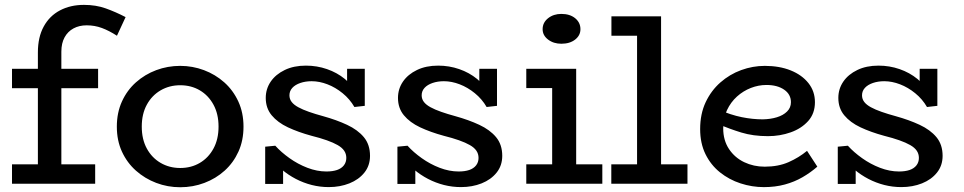

<svg xmlns="http://www.w3.org/2000/svg" viewBox="-20 -753 3953 787"><path d="M135.3 -36.3V-538Q135.3 -600.8 159.2 -644.3Q183 -687.9 225.8 -710.4Q268.5 -733 324.1 -733Q373.2 -733 413.4 -718.6Q453.6 -704.3 494.8 -682.9L459.4 -606.5Q427.3 -627.2 397.8 -638.2Q368.4 -649.2 335.1 -649.2Q304.6 -649.2 281.2 -636.5Q257.8 -623.9 244.7 -599.9Q231.5 -575.9 231.5 -541V-36.3ZM29.2 0V-79.4H370.1V0ZM29.2 -391.6V-471H382.1V-391.6Z M718.7 14.5Q667.2 14.5 620.4 -3.3Q573.7 -21 537.2 -53.5Q500.7 -86 479.8 -131.5Q458.9 -177 458.9 -234Q458.9 -291 479.8 -337Q500.7 -383 537.2 -415.5Q573.7 -448 620.4 -465.5Q667.2 -483 718.7 -483Q769.3 -483 816 -465.5Q862.6 -448 899.2 -415.5Q935.7 -383 956.9 -337Q978.1 -291 978.1 -234Q978.1 -177 957.4 -131.5Q936.8 -86 900.8 -53.5Q864.8 -21 817.9 -3.3Q770.9 14.5 718.7 14.5ZM718.7 -64.4Q763.7 -64.4 799.1 -85.3Q834.5 -106.2 855.1 -144.2Q875.8 -182.2 875.8 -234Q875.8 -285.8 855.1 -323.8Q834.5 -361.8 799.1 -382.7Q763.7 -403.6 718.7 -403.6Q674.3 -403.6 638.4 -382.7Q602.5 -361.8 581.8 -323.8Q561.1 -285.8 561.1 -234Q561.1 -182.2 581.8 -144.2Q602.5 -106.2 638.4 -85.3Q674.3 -64.4 718.7 -64.4Z M1327.3 13.9Q1292.3 13.9 1258 5.3Q1223.8 -3.4 1192.6 -19.6Q1161.4 -35.9 1136 -57.5Q1110.5 -79.1 1093.1 -105.9L1140.4 -104.7V0.9H1067V-151.7L1108.4 -155.7Q1132.5 -129 1166.7 -104.7Q1200.8 -80.3 1240.1 -65.2Q1279.5 -50.1 1317.9 -50.1Q1343.3 -50.1 1361.4 -56.2Q1379.5 -62.4 1389.5 -75.2Q1399.5 -88.1 1399.5 -105.7Q1399.5 -122.3 1390.7 -135.2Q1381.9 -148.1 1364 -158.3Q1346.2 -168.5 1319.4 -178Q1292.7 -187.5 1256.9 -196.4Q1202.3 -211.3 1160.1 -231.1Q1117.9 -251 1093.6 -280.4Q1069.3 -309.7 1069.3 -351.7Q1069.3 -388.6 1089.7 -418.5Q1110.2 -448.3 1147.2 -466.1Q1184.1 -484 1234 -484Q1279.2 -484 1320.4 -469.7Q1361.5 -455.5 1393.6 -429.3Q1425.6 -403 1444.4 -367.1L1402.7 -368.4V-471H1475.2V-319.2L1432.7 -314.4Q1413.7 -347.1 1384.4 -370.9Q1355.1 -394.8 1322.2 -407.4Q1289.2 -420.1 1257.5 -420.1Q1232 -420.1 1211 -412.9Q1190 -405.7 1178.2 -392.8Q1166.4 -379.9 1166.4 -362.3Q1166.4 -346.8 1175.7 -334.9Q1184.9 -323.1 1202.8 -313.4Q1220.7 -303.6 1246.4 -294.6Q1272.2 -285.5 1305.1 -276.6Q1358.9 -261.7 1402.5 -241.4Q1446.1 -221.1 1471.4 -190.8Q1496.7 -160.4 1496.7 -114.2Q1496.7 -74.3 1473.6 -45.5Q1450.6 -16.7 1412.2 -1.4Q1373.9 13.9 1327.3 13.9Z M1869.3 13.9Q1834.3 13.9 1800 5.3Q1765.8 -3.4 1734.6 -19.6Q1703.4 -35.9 1678 -57.5Q1652.5 -79.1 1635.1 -105.9L1682.4 -104.7V0.9H1609V-151.7L1650.4 -155.7Q1674.5 -129 1708.7 -104.7Q1742.8 -80.3 1782.1 -65.2Q1821.5 -50.1 1859.9 -50.1Q1885.3 -50.1 1903.4 -56.2Q1921.5 -62.4 1931.5 -75.2Q1941.5 -88.1 1941.5 -105.7Q1941.5 -122.3 1932.7 -135.2Q1923.9 -148.1 1906 -158.3Q1888.2 -168.5 1861.4 -178Q1834.7 -187.5 1798.9 -196.4Q1744.3 -211.3 1702.1 -231.1Q1659.9 -251 1635.6 -280.4Q1611.3 -309.7 1611.3 -351.7Q1611.3 -388.6 1631.7 -418.5Q1652.2 -448.3 1689.2 -466.1Q1726.1 -484 1776 -484Q1821.2 -484 1862.4 -469.7Q1903.5 -455.5 1935.6 -429.3Q1967.6 -403 1986.4 -367.1L1944.7 -368.4V-471H2017.2V-319.2L1974.7 -314.4Q1955.7 -347.1 1926.4 -370.9Q1897.1 -394.8 1864.2 -407.4Q1831.2 -420.1 1799.5 -420.1Q1774 -420.1 1753 -412.9Q1732 -405.7 1720.2 -392.8Q1708.4 -379.9 1708.4 -362.3Q1708.4 -346.8 1717.7 -334.9Q1726.9 -323.1 1744.8 -313.4Q1762.7 -303.6 1788.4 -294.6Q1814.2 -285.5 1847.1 -276.6Q1900.9 -261.7 1944.5 -241.4Q1988.1 -221.1 2013.4 -190.8Q2038.7 -160.4 2038.7 -114.2Q2038.7 -74.3 2015.6 -45.5Q1992.6 -16.7 1954.2 -1.4Q1915.9 13.9 1869.3 13.9Z M2243.3 -22V-471H2341.7V-22ZM2137.2 0V-79.4H2448.9V0ZM2137.2 -392.1V-471H2318.6V-392.1ZM2280.9 -573.7Q2249 -573.7 2226.6 -590.8Q2204.2 -607.8 2204.2 -633.4Q2204.2 -660.5 2226.6 -678.3Q2249 -696 2280.9 -696Q2315.9 -696 2337.6 -678.3Q2359.2 -660.5 2359.2 -633.4Q2359.2 -607.8 2337.5 -590.8Q2315.7 -573.7 2280.9 -573.7Z M2591.3 -22V-686H2689.7V-22ZM2485.7 0V-79.4H2797.9V0ZM2486.2 -606.6V-686H2684.2V-606.6Z M3111.1 14Q3062.3 14 3015.5 -1.3Q2968.7 -16.5 2931.1 -46.6Q2893.6 -76.6 2871.7 -121.2Q2849.9 -165.7 2849.9 -223.8Q2849.9 -286 2872.4 -333.9Q2895 -381.8 2932.9 -415.1Q2970.8 -448.4 3018.1 -465.7Q3065.4 -483 3115 -483Q3174.7 -483 3220.9 -464.5Q3267 -446 3293.7 -412.4Q3320.4 -378.8 3320.4 -334.1Q3320.4 -287.8 3292.7 -256.9Q3264.9 -226 3221 -210.5Q3177.1 -194.9 3127.9 -194.9Q3067.4 -194.9 3018.8 -209.7Q2970.3 -224.5 2923.6 -244.8L2923.1 -304.5Q2975.9 -281.7 3020.3 -272.8Q3064.6 -263.8 3106.5 -263.8Q3138.6 -264.4 3164.5 -272.4Q3190.4 -280.3 3206.2 -296Q3222 -311.6 3222 -334.1Q3222 -366.3 3194.1 -385.5Q3166.2 -404.7 3121.6 -404.7Q3089.1 -404.7 3057.7 -392.5Q3026.3 -380.2 3000.8 -357.3Q2975.3 -334.3 2959.9 -301.5Q2944.4 -268.8 2944.4 -227.1Q2944.4 -177.8 2968.1 -142.2Q2991.8 -106.7 3030.5 -88.2Q3069.2 -69.8 3114.4 -69.8Q3170.2 -69.8 3212.4 -88.4Q3254.6 -107 3288 -134.7L3330.2 -69.9Q3302.5 -45.7 3269.5 -26.6Q3236.6 -7.5 3197.3 3.2Q3158 14 3111.1 14Z M3674.3 13.9Q3639.3 13.9 3605 5.3Q3570.8 -3.4 3539.6 -19.6Q3508.4 -35.9 3483 -57.5Q3457.5 -79.1 3440.1 -105.9L3487.4 -104.7V0.9H3414V-151.7L3455.4 -155.7Q3479.5 -129 3513.7 -104.7Q3547.8 -80.3 3587.1 -65.2Q3626.5 -50.1 3664.9 -50.1Q3690.3 -50.1 3708.4 -56.2Q3726.5 -62.4 3736.5 -75.2Q3746.5 -88.1 3746.5 -105.7Q3746.5 -122.3 3737.7 -135.2Q3728.9 -148.1 3711 -158.3Q3693.2 -168.5 3666.4 -178Q3639.7 -187.5 3603.9 -196.4Q3549.3 -211.3 3507.1 -231.1Q3464.9 -251 3440.6 -280.4Q3416.3 -309.7 3416.3 -351.7Q3416.3 -388.6 3436.7 -418.5Q3457.2 -448.3 3494.2 -466.1Q3531.1 -484 3581 -484Q3626.2 -484 3667.4 -469.7Q3708.5 -455.5 3740.6 -429.3Q3772.6 -403 3791.4 -367.1L3749.7 -368.4V-471H3822.2V-319.2L3779.7 -314.4Q3760.7 -347.1 3731.4 -370.9Q3702.1 -394.8 3669.2 -407.4Q3636.2 -420.1 3604.5 -420.1Q3579 -420.1 3558 -412.9Q3537 -405.7 3525.2 -392.8Q3513.4 -379.9 3513.4 -362.3Q3513.4 -346.8 3522.7 -334.9Q3531.9 -323.1 3549.8 -313.4Q3567.7 -303.6 3593.4 -294.6Q3619.2 -285.5 3652.1 -276.6Q3705.9 -261.7 3749.5 -241.4Q3793.1 -221.1 3818.4 -190.8Q3843.7 -160.4 3843.7 -114.2Q3843.7 -74.3 3820.6 -45.5Q3797.6 -16.7 3759.2 -1.4Q3720.9 13.9 3674.3 13.9Z"/></svg>

Font: BioRhyme ExtraBold
Style: Regular
Weight: 800
Designer: Aoife Mooney
Foundry: Aoife Mooney Type
Version: Version 1.600;gftools[0.9.33]